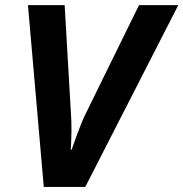

<svg xmlns="http://www.w3.org/2000/svg" viewBox="-20 -734 720 754"><path d="M261.2 -146H257.8C259.1 -161.3 260.1 -185.7 260.7 -219.2C260.7 -247.9 260.1 -269.5 258.8 -284.2L233.9 -713.9H89.8L151.9 0H314.9L680.2 -713.9H525.9L314.9 -284.2C304.5 -264 286.6 -217.9 261.2 -146Z"/></svg>

Font: OpenSans
Style: Bold Italic
Weight: 700
Italic angle: -12°
Foundry: Ascender Corporation
Version: Version 1.10; ttfautohint (v1.2) -l 8 -r 50 -G 200 -x 14 -D 